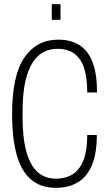

<svg xmlns="http://www.w3.org/2000/svg" viewBox="-20 -888 517 920"><path d="M248 12Q176 12 129.5 -27Q83 -66 60.5 -144.5Q38 -223 38 -343Q38 -527 97 -612.5Q156 -698 259 -698Q322 -698 363.5 -670Q405 -642 425 -586Q445 -530 445 -445H398Q398 -512 384 -558.5Q370 -605 338 -629.5Q306 -654 255 -654Q203 -654 166 -623Q129 -592 108.5 -524.5Q88 -457 88 -348V-331Q88 -225 107 -159Q126 -93 161 -62.5Q196 -32 248 -32Q297 -32 330.5 -54.5Q364 -77 381 -123Q398 -169 398 -241H444Q444 -154 421 -98Q398 -42 354 -15Q310 12 248 12ZM228 -793V-868H270V-793Z"/></svg>

Font: Archivo ExtraCondensed Thin
Style: Regular
Weight: 250
Width: 2
Designer: Hector Gatti
Foundry: Omnibus-Type
Version: Version 2.001